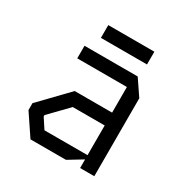

<svg xmlns="http://www.w3.org/2000/svg" viewBox="-156 -806 911 938"><g transform="rotate(30 300.0 -337.0)"><path d="M140 -528V-457H420V-312.5H209L60 -158V-119L140 0H340L420 -48.5V0H500V-439.5L440 -528ZM140 -129V-137L240 -240H420V-72.5H177ZM450 -601.5H190V-673.5H450Z"/></g></svg>

Font: Kode Mono
Style: Regular
Weight: 400
Monospace: yes
Designer: Isa Ozler
Foundry: Kadena LLC
Version: Version 1.000;gftools[0.9.28]